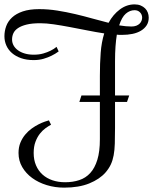

<svg xmlns="http://www.w3.org/2000/svg" viewBox="-60 -840 705 885"><path d="M400.4 -399.9V-490.2Q400.4 -548.8 404.1 -596.9Q407.7 -645 420.4 -686Q381.8 -691.9 341.3 -700Q300.8 -708 262 -715.3Q223.1 -722.7 188.2 -727.8Q153.3 -732.9 125.5 -732.9Q87.9 -732.9 63 -726.8Q38.1 -720.7 22.9 -710.4Q7.8 -700.2 1.7 -686.8Q-4.4 -673.3 -4.4 -658.2Q-4.4 -643.1 2.7 -630.4Q9.8 -617.7 22.9 -608.2Q36.1 -598.6 54.4 -593.3Q72.8 -587.9 95.2 -587.9Q120.1 -587.9 139.4 -593.5Q158.7 -599.1 172.4 -606Q188.5 -613.8 200.7 -624L210.4 -603Q195.3 -591.8 177.2 -583Q161.6 -575.2 140.9 -569.1Q120.1 -563 95.2 -563Q62.5 -563 37.4 -571.8Q12.2 -580.6 -4.9 -595.5Q-22 -610.4 -30.8 -630.4Q-39.6 -650.4 -39.6 -672.9Q-39.6 -696.8 -31.5 -719.2Q-23.4 -741.7 -4.6 -759.3Q14.2 -776.9 44.9 -787.4Q75.7 -797.9 120.6 -797.9Q162.1 -797.9 203.9 -791.3Q245.6 -784.7 286.4 -775.1Q327.1 -765.6 366 -754.6Q404.8 -743.7 440.4 -734.9Q461.4 -773.4 492.7 -796.6Q523.9 -819.8 560.5 -819.8Q576.2 -819.8 588.4 -814.7Q600.6 -809.6 608.9 -801.3Q617.2 -793 621.3 -782Q625.5 -771 625.5 -758.8Q625.5 -738.3 616 -723.4Q606.4 -708.5 589.8 -698.5Q573.2 -688.5 550.8 -683.8Q528.3 -679.2 502.4 -679.2Q496.6 -679.2 490.5 -679.2Q484.4 -679.2 478.5 -680.2Q474.6 -655.8 472.4 -625.7Q470.2 -595.7 470.2 -558.1V-399.9H535.6L525.4 -370.1H470.2V-250Q470.2 -209 469.2 -178.5Q468.3 -147.9 463.9 -124.3Q459.5 -100.6 450.7 -81.8Q441.9 -63 426.3 -44.9Q399.4 -14.2 351.6 5.4Q303.7 24.9 235.4 24.9Q193.4 24.9 155.3 13.2Q117.2 1.5 88.4 -19.5Q59.6 -40.5 42.5 -69.8Q25.4 -99.1 25.4 -134.8Q25.4 -161.1 33.9 -182.1Q42.5 -203.1 56.2 -219.5Q69.8 -235.8 86.2 -247.6Q102.5 -259.3 118.2 -267.1Q133.8 -274.9 146.5 -279.3Q159.2 -283.7 165.5 -285.2L175.3 -265.1Q164.1 -259.3 150.1 -249.3Q136.2 -239.3 124 -223.9Q111.8 -208.5 103.5 -186.5Q95.2 -164.6 95.2 -134.8Q95.2 -103 106 -77.9Q116.7 -52.7 136 -35.4Q155.3 -18.1 181.9 -9Q208.5 0 240.2 0Q275.9 0 305.4 -9.8Q335 -19.5 356 -42.5Q377 -65.4 388.7 -103.5Q400.4 -141.6 400.4 -198.2V-370.1H305.7L315.4 -399.9ZM560.5 -793Q538.6 -793 520 -777.1Q501.5 -761.2 489.3 -723.1Q504.4 -720.7 518.6 -719.2Q532.7 -717.8 545.4 -717.8Q558.6 -717.8 568.1 -721.4Q577.6 -725.1 583.5 -731Q589.4 -736.8 592.3 -744.1Q595.2 -751.5 595.2 -758.8Q595.2 -772.9 585.4 -783Q575.7 -793 560.5 -793Z"/></svg>

Font: Rochester
Style: Regular
Weight: 400
Version: Version 1.006